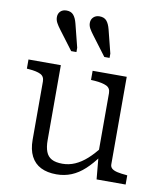

<svg xmlns="http://www.w3.org/2000/svg" viewBox="-90 -887 826 970"><g transform="rotate(10 323.0 -402.0)"><path d="M398 -757 428 -638V-616H401L328 -713Q315 -730 307 -744Q299 -758 299 -773Q299 -791 311 -802.5Q323 -814 342 -814Q366 -814 378.5 -799.5Q391 -785 398 -757ZM228 -757 258 -638V-616H231L158 -713Q145 -730 137.5 -744Q130 -758 130 -773Q130 -791 141.5 -802.5Q153 -814 173 -814Q196 -814 208.5 -799.5Q221 -785 228 -757ZM192 -537V-152Q192 -117 201 -93.5Q210 -70 230.5 -59Q251 -48 286 -48Q319 -48 350 -61.5Q381 -75 411 -102Q441 -129 470 -168L471 -120Q441 -78 409 -48.5Q377 -19 341.5 -4.5Q306 10 265 10Q218 10 185 -6.5Q152 -23 134.5 -57Q117 -91 117 -141V-440Q117 -466 97 -476Q77 -486 38 -489L26 -490V-537ZM530 -537V-88Q530 -74 540 -66Q550 -58 568.5 -54Q587 -50 612 -48L619 -47V0H470L459 -119L456 -125V-440Q456 -466 435 -476Q414 -486 374 -489L355 -490V-537Z"/></g></svg>

Font: Roboto Serif 20pt Light
Style: Regular
Weight: 300
Version: Version 1.008